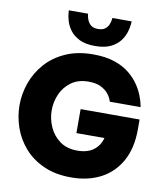

<svg xmlns="http://www.w3.org/2000/svg" viewBox="-104 -1073 1003 1167"><g transform="rotate(10 397.5 -489.0)"><path d="M419 -802Q359 -802 321.5 -821Q284 -840 264 -867.5Q244 -895 236 -922.5Q228 -950 226.5 -969Q225 -988 225 -988H344Q344 -988 345.5 -976Q347 -964 354 -947.5Q361 -931 376 -919Q391 -907 419 -907Q447 -907 462.5 -919Q478 -931 484.5 -947.5Q491 -964 492.5 -976Q494 -988 494 -988H613Q613 -988 611.5 -969Q610 -950 602 -922.5Q594 -895 574 -867.5Q554 -840 516.5 -821Q479 -802 419 -802ZM414 10Q318 10 246 -22Q174 -54 126 -108Q78 -162 54 -230Q30 -298 30 -369Q30 -440 54.5 -508Q79 -576 127.5 -630.5Q176 -685 249 -717.5Q322 -750 419 -750Q496 -750 551.5 -731Q607 -712 644 -681.5Q681 -651 703.5 -617Q726 -583 737.5 -552.5Q749 -522 753 -503Q757 -484 757 -484H567Q567 -484 561.5 -499Q556 -514 540.5 -533Q525 -552 496 -567Q467 -582 419 -582Q356 -582 313.5 -551.5Q271 -521 249.5 -473Q228 -425 228 -372Q228 -319 250 -269.5Q272 -220 315.5 -188.5Q359 -157 423 -157Q486 -157 523.5 -185.5Q561 -214 573 -261H400V-409H764V-348Q764 -231 719 -151Q674 -71 595.5 -30.5Q517 10 414 10Z"/></g></svg>

Font: Be Vietnam Pro Black
Style: Regular
Weight: 900
Designer: Lam Bao, Tony Le, Vietanh Nguyen
Foundry: Yellow Type Foundry
Version: Version 1.002; ttfautohint (v1.8.3)